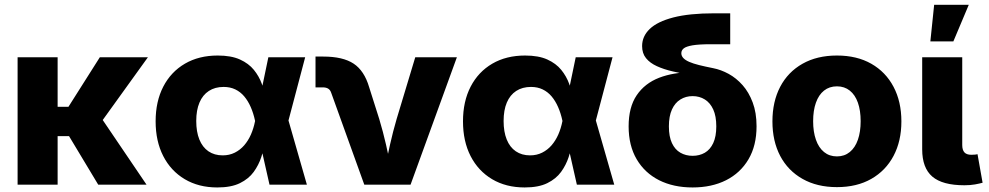

<svg xmlns="http://www.w3.org/2000/svg" viewBox="-20 -784 4197 815"><path d="M224.6 -541V0H54.7V-541ZM607.9 -541 366.7 -206.1H188L185.5 -330.6H270.5L403.8 -541ZM397 0 269 -212.9 406.2 -289.1 602.1 0Z M902.3 11.7Q823.2 11.7 764.2 -23.4Q705.1 -58.6 672.9 -121.6Q640.6 -184.6 640.6 -269Q640.6 -353.5 673.1 -416.3Q705.6 -479 764.9 -513.7Q824.2 -548.3 904.3 -548.3Q961.4 -548.3 998.5 -531.5Q1035.6 -514.6 1057.6 -487.5Q1079.6 -460.4 1091.3 -428.2Q1103 -396 1108.9 -365.2H1158.2L1203.6 -275.9L1282.7 0H1124L1062.5 -272Q1055.7 -303.7 1044.2 -329.8Q1032.7 -356 1016.6 -375Q1000.5 -394 978.8 -404.5Q957 -415 929.2 -415Q892.6 -415 866.5 -397.9Q840.3 -380.9 826.7 -348.6Q813 -316.4 813 -270.5Q813 -224.6 826.2 -191.9Q839.4 -159.2 864.7 -141.8Q890.1 -124.5 925.3 -124.5Q953.6 -124.5 976.6 -136Q999.5 -147.5 1016.6 -167.2Q1033.7 -187 1045.2 -213.1Q1056.6 -239.3 1062.5 -269L1119.1 -541H1275.4L1203.6 -269L1157.7 -182.1H1106.9Q1100.1 -150.9 1089.1 -117.2Q1078.1 -83.5 1056.9 -54.2Q1035.6 -24.9 998.5 -6.6Q961.4 11.7 902.3 11.7Z M1526.4 0 1385.7 -390.6Q1381.8 -402.3 1373 -407.7Q1364.3 -413.1 1350.6 -413.1H1319.3V-543.9H1352.1Q1435.5 -543.9 1481 -513.9Q1526.4 -483.9 1546.9 -414.1L1589.8 -278.8Q1606 -225.1 1618.4 -170.7Q1630.9 -116.2 1643.6 -55.7H1610.8Q1623.5 -116.2 1635.7 -170.7Q1647.9 -225.1 1663.6 -278.8L1742.7 -541H1919.4L1722.7 0Z M2207 11.7Q2127.9 11.7 2068.8 -23.4Q2009.8 -58.6 1977.5 -121.6Q1945.3 -184.6 1945.3 -269Q1945.3 -353.5 1977.8 -416.3Q2010.3 -479 2069.6 -513.7Q2128.9 -548.3 2209 -548.3Q2266.1 -548.3 2303.2 -531.5Q2340.3 -514.6 2362.3 -487.5Q2384.3 -460.4 2396 -428.2Q2407.7 -396 2413.6 -365.2H2462.9L2508.3 -275.9L2587.4 0H2428.7L2367.2 -272Q2360.4 -303.7 2348.9 -329.8Q2337.4 -356 2321.3 -375Q2305.2 -394 2283.4 -404.5Q2261.7 -415 2233.9 -415Q2197.3 -415 2171.1 -397.9Q2145 -380.9 2131.3 -348.6Q2117.7 -316.4 2117.7 -270.5Q2117.7 -224.6 2130.9 -191.9Q2144 -159.2 2169.4 -141.8Q2194.8 -124.5 2230 -124.5Q2258.3 -124.5 2281.2 -136Q2304.2 -147.5 2321.3 -167.2Q2338.4 -187 2349.9 -213.1Q2361.3 -239.3 2367.2 -269L2423.8 -541H2580.1L2508.3 -269L2462.4 -182.1H2411.6Q2404.8 -150.9 2393.8 -117.2Q2382.8 -83.5 2361.6 -54.2Q2340.3 -24.9 2303.2 -6.6Q2266.1 11.7 2207 11.7Z M2919.9 11.7Q2838.9 11.7 2777.8 -19Q2716.8 -49.8 2682.6 -107.9Q2648.4 -166 2648.4 -247.6Q2648.4 -329.1 2682.6 -379.6Q2716.8 -430.2 2777.8 -453.9Q2838.9 -477.5 2919.9 -477.5V-463.4Q2875.5 -471.7 2836.4 -480.7Q2797.4 -489.7 2768.1 -503.2Q2738.8 -516.6 2722.2 -537.1Q2705.6 -557.6 2705.6 -588.4Q2705.6 -629.9 2738 -661.1Q2770.5 -692.4 2838.4 -710Q2906.2 -727.5 3011.7 -727.5H3079.6V-596.2H2996.6Q2946.8 -596.2 2919.7 -591.6Q2892.6 -586.9 2882.3 -578.6Q2872.1 -570.3 2872.1 -558.1Q2872.1 -546.9 2880.4 -537.8Q2888.7 -528.8 2905.3 -521.5Q2921.9 -514.2 2947.3 -507.8Q2972.7 -501.5 3007.3 -494.6Q3040 -488.3 3072.8 -470.5Q3105.5 -452.6 3132.1 -422.6Q3158.7 -392.6 3175 -349.1Q3191.4 -305.7 3191.4 -248Q3191.4 -166 3157.2 -107.9Q3123 -49.8 3062 -19Q3001 11.7 2919.9 11.7ZM2919.9 -122.6Q2949.2 -122.6 2971.9 -135.7Q2994.6 -148.9 3007.6 -176.8Q3020.5 -204.6 3020.5 -247.6Q3020.5 -291 3007.6 -319.3Q2994.6 -347.7 2971.9 -361.8Q2949.2 -376 2919.9 -376Q2891.1 -376 2868.2 -361.8Q2845.2 -347.7 2832.3 -319.3Q2819.3 -291 2819.3 -247.6Q2819.3 -204.1 2832.3 -176.5Q2845.2 -148.9 2868.2 -135.7Q2891.1 -122.6 2919.9 -122.6Z M3532.7 10.3Q3448.2 10.3 3386.5 -24.7Q3324.7 -59.6 3291.7 -122.3Q3258.8 -185.1 3258.8 -268.6Q3258.8 -352.5 3291.7 -415.5Q3324.7 -478.5 3386.5 -513.4Q3448.2 -548.3 3532.7 -548.3Q3617.2 -548.3 3678.5 -513.4Q3739.7 -478.5 3772.9 -415.5Q3806.2 -352.5 3806.2 -268.6Q3806.2 -185.1 3772.9 -122.3Q3739.7 -59.6 3678.5 -24.7Q3617.2 10.3 3532.7 10.3ZM3532.7 -120.1Q3564.5 -120.1 3587.2 -138.7Q3609.9 -157.2 3621.6 -190.9Q3633.3 -224.6 3633.3 -269.5Q3633.3 -314.9 3621.6 -348.1Q3609.9 -381.3 3587.2 -399.4Q3564.5 -417.5 3532.7 -417.5Q3500.5 -417.5 3477.8 -399.4Q3455.1 -381.3 3443.4 -348.1Q3431.6 -314.9 3431.6 -269.5Q3431.6 -224.6 3443.4 -190.9Q3455.1 -157.2 3477.8 -138.7Q3500.5 -120.1 3532.7 -120.1Z M4073.7 2.4Q3980.5 2.4 3937.5 -34.4Q3894.5 -71.3 3894.5 -149.9V-541H4064.5V-168.5Q4064.5 -147.5 4073.7 -137.2Q4083 -127 4103 -127Q4113.3 -127 4119.1 -127.7Q4125 -128.4 4129.4 -129.4L4150.9 -8.3Q4138.7 -4.9 4118.9 -1.2Q4099.1 2.4 4073.7 2.4ZM3929.2 -608.4 3945.3 -763.7H4092.3L4026.9 -608.4Z"/></svg>

Font: Inter 17pt ExtraBold
Style: Regular
Weight: 800
Version: Version 4.001;git-66647c0bb